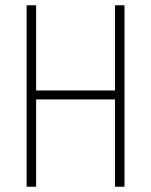

<svg xmlns="http://www.w3.org/2000/svg" viewBox="-20 -708 574 728"><path d="M81 0V-688H117V-365H416V-688H452V0H416V-331H117V0Z"/></svg>

Font: Saira Condensed Thin
Style: Regular
Weight: 250
Width: 3
Designer: Hector Gatti with collaboration of the Omnibus-Type team
Foundry: Omnibus-Type
Version: Version 1.101